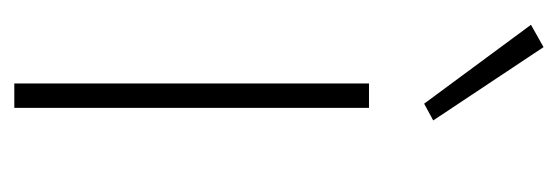

<svg xmlns="http://www.w3.org/2000/svg" viewBox="-282 -516 798 275"><g transform="rotate(90 117.5 -379.0)"><path d="M100 0V-508H135V0ZM16 -740 48 -758 153 -600 129 -587Z"/></g></svg>

Font: IBM Plex Sans Devanagari ExtraLight
Style: Regular
Weight: 200
Designer: Mike Abbink, Paul van der Laan, Pieter van Rosmalen, Erin McLaughlin
Foundry: Bold Monday
Version: Version 1.1